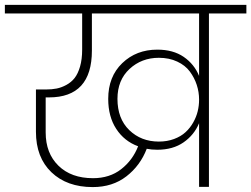

<svg xmlns="http://www.w3.org/2000/svg" viewBox="-52 -760 1022 781"><path d="M594.2 -184.1Q627.9 -184.1 656 -194.6Q684.1 -205.1 702.6 -222.2Q721.2 -239.3 733.9 -261.7Q746.6 -284.2 752.2 -307.4Q757.8 -330.6 757.8 -354V-355Q757.8 -385.7 748.3 -414.8Q738.8 -443.8 720.2 -469Q701.7 -494.1 668.9 -509.5Q636.2 -524.9 594.2 -524.9Q523.9 -524.9 474.9 -479.5Q425.8 -434.1 425.8 -357.9Q425.8 -277.3 473.9 -230.7Q522 -184.1 594.2 -184.1ZM587.9 -150.9Q564 -150.9 544.9 -154.8Q518.6 -86.4 462.2 -42.7Q405.8 1 325.2 1Q220.2 1 157.2 -59.3Q94.2 -119.6 94.2 -224.1V-396H134.8Q158.7 -396 178.5 -399.9Q198.2 -403.8 218 -414.6Q237.8 -425.3 251.5 -442.6Q265.1 -460 273.7 -489.5Q282.2 -519 282.2 -558.1V-705.1H-32.2V-740.2H950.2V-705.1H797.9V0H757.8V-258.8Q737.8 -210.9 694.6 -180.9Q651.4 -150.9 587.9 -150.9ZM326.2 -35.2Q394 -35.2 440.9 -71.8Q487.8 -108.4 509.8 -165Q453.6 -185.5 420.9 -235.6Q388.2 -285.6 388.2 -357.9Q388.2 -448.2 445.3 -503.2Q502.4 -558.1 587.9 -558.1Q652.3 -558.1 695.3 -528.6Q738.3 -499 757.8 -451.2V-705.1H321.8V-554.2Q321.8 -363.8 147 -363.8H133.8V-221.2Q133.8 -136.7 185.8 -85.9Q237.8 -35.2 326.2 -35.2Z"/></svg>

Font: SVN-Poppins ExtraLight
Style: Regular
Weight: 200
Designer: Ninad Kale (Devanagari), Jonny Pinhorn (Latin)
Foundry: Indian Type Foundry
Version: Version 3.002 2017